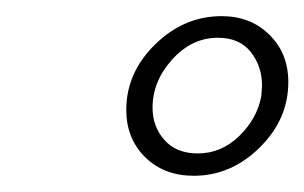

<svg xmlns="http://www.w3.org/2000/svg" viewBox="-20 -712 379 239"><path d="M255.9 -691.9Q292 -691.9 315.4 -668.7Q338.9 -645.5 338.9 -609.9Q338.9 -563.5 303.2 -528.3Q267.6 -493.2 221.2 -493.2Q184.1 -493.2 160.6 -516.4Q137.2 -539.6 137.2 -575.2Q137.2 -621.6 173.1 -656.7Q209 -691.9 255.9 -691.9ZM306.2 -605Q306.2 -629.4 292.2 -647.2Q278.3 -665 251 -665Q218.8 -665 194.3 -637.9Q169.9 -610.8 169.9 -578.1Q169.9 -554.2 184.8 -537.6Q199.7 -521 226.1 -521Q255.4 -521 277.6 -542.5Q299.8 -564 305.2 -591.8Q305.2 -593.8 305.7 -598.4Q306.2 -603 306.2 -605Z"/></svg>

Font: Common Serif
Style: Italic
Weight: 400
Italic angle: -12°
Designer: Philipp H. Poll, Khaled Hosny
Foundry: Stefan Peev, Context Ltd.
Version: Version 1.026